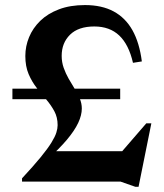

<svg xmlns="http://www.w3.org/2000/svg" viewBox="-20 -717 649 758"><path d="M505 -469Q488.5 -541 450.8 -576.8Q413 -612.5 352.5 -612.5Q289.5 -612.5 256.5 -580Q223.5 -547.5 223.5 -496.5Q223.5 -471.5 231.5 -449Q239.5 -426.5 251.2 -406Q263 -385.5 275 -366.2Q287 -347 295 -327.8Q303 -308.5 303 -288.5Q303 -262.5 288.8 -232Q274.5 -201.5 244 -165.2Q213.5 -129 164.5 -85L171 -120H522L420 -71L557.5 -230H577.5L527 20.5H514.5L456 0H67V-13Q112.5 -62 140.5 -96.2Q168.5 -130.5 183 -154Q197.5 -177.5 202.5 -193.8Q207.5 -210 207.5 -223Q207.5 -254 194.5 -278Q181.5 -302 162.8 -324Q144 -346 125 -370Q106 -394 93 -424.5Q80 -455 80 -496Q80 -534.5 94.8 -570.2Q109.5 -606 139 -634.8Q168.5 -663.5 212.8 -680.2Q257 -697 315.5 -697Q382 -697 428.5 -672Q475 -647 502.8 -597.8Q530.5 -548.5 540 -474.5ZM454.5 -367V-325.5H29V-367Z"/></svg>

Font: Newsreader 36pt SemiBold
Style: Regular
Weight: 600
Designer: Hugues Gentile
Foundry: Production Type
Version: Version 1.003